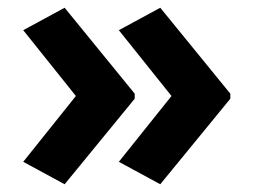

<svg xmlns="http://www.w3.org/2000/svg" viewBox="-20 -522 655 496"><path d="M575 -267 394 -46 287 -104 423 -274 287 -444 394 -502 575 -280ZM328 -267 147 -46 40 -104 176 -274 40 -444 147 -502 328 -280Z"/></svg>

Font: Noto Sans Tai Tham
Style: Regular
Weight: 400
Designer: Monotype Design Team 2013. Revised by David WIlliams 2020
Foundry: Monotype Imaging Inc.
Version: Version 2.002